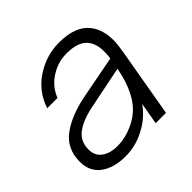

<svg xmlns="http://www.w3.org/2000/svg" viewBox="-147 -702 856 856"><g transform="rotate(-45 280.5 -274.5)"><path d="M22 -117Q22 -199 81.5 -243.5Q141 -288 241 -308L444 -347Q447 -368 447 -386Q447 -434 427 -461Q399 -501 322 -501Q266 -501 219 -470Q172 -439 153 -389H88Q114 -468 182.5 -513.5Q251 -559 333 -559Q437 -559 480 -502Q512 -461 512 -394Q512 -370 505 -328L448 0H383L401 -103Q365 -52 310 -23Q250 10 185 10Q110 10 66 -23Q22 -56 22 -117ZM288 -70Q351 -98 385 -154Q419 -210 434 -292L232 -251Q164 -237 126 -208.5Q88 -180 88 -128Q88 -90 116 -69Q144 -48 190 -48Q240 -48 288 -70Z"/></g></svg>

Font: Open Sauce One Light Italic
Style: Regular
Weight: 300
Italic angle: -10°
Designer: Alfredo Marco Pradil
Foundry: Creative Sauce Fz LLC
Version: Version 1.477